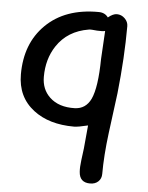

<svg xmlns="http://www.w3.org/2000/svg" viewBox="-52 -562 625 813"><g transform="rotate(5 260.0 -155.5)"><path d="M443.8 -183.6 421.4 -11.2Q409.2 85 409.2 162.6Q409.2 182.6 396 195.1Q382.8 207.5 361.3 207.5Q316.4 207.5 313.5 162.1Q312 142.6 315.9 112.3L322.3 62.5L331.5 -36.6Q289.6 -26.4 272.5 -26.4Q166 -26.4 100.1 -77.1Q29.3 -131.3 29.3 -227.5Q29.3 -358.9 109.9 -438.5Q192.4 -520 334.5 -519Q361.3 -519 375 -499.5Q396 -516.6 412.1 -516.6Q431.6 -516.6 446 -502.4Q460.4 -488.3 460.4 -469.7Q460.4 -337.4 443.8 -183.6ZM299.8 -441.4Q210 -426.8 164.1 -357.4Q127 -301.3 127 -225.6Q127 -172.4 162.1 -139.2Q200.7 -102.5 269 -104.5Q315.4 -106 336.9 -150.4Q360.4 -200.7 361.8 -321.8L368.7 -441.4Q358.9 -438.5 334.5 -439.9Q307.6 -442.9 299.8 -441.4Z"/></g></svg>

Font: Candra Sangkala
Style: Regular
Weight: 400
Designer: R.S. Wihananto
Foundry: R.S. Wihananto
Version: Version 2.0.1